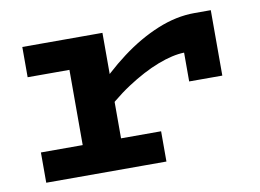

<svg xmlns="http://www.w3.org/2000/svg" viewBox="-59 -570 890 656"><g transform="rotate(-10 386.0 -241.5)"><path d="M275 -181V-273Q332 -335 394.5 -382Q457 -429 522.5 -456Q588 -483 651 -483H708V-256H593V-356Q553 -355 501 -335Q449 -315 391 -277Q333 -239 275 -181ZM52 0V-105H469V0ZM197 -33V-471H330V-33ZM52 -366V-471H321V-366Z"/></g></svg>

Font: BioRhyme SemiExpanded
Style: Bold
Weight: 700
Width: 6
Designer: Aoife Mooney
Foundry: Aoife Mooney Type
Version: Version 1.600;gftools[0.9.33]